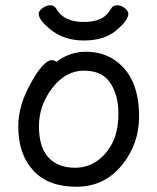

<svg xmlns="http://www.w3.org/2000/svg" viewBox="-20 -690 602 734"><path d="M470.7 -637.2Q470.7 -612.8 424.8 -574Q378.9 -535.2 301.3 -535.2Q223.6 -535.2 171.9 -578.1Q127.9 -613.8 127.9 -637.2Q127.9 -647.9 142.3 -658.9Q156.7 -669.9 171.9 -669.9Q187 -669.9 194.8 -657.2Q223.6 -606 299.8 -606Q336.9 -606 362.3 -616.9Q387.7 -627.9 404.8 -657.2Q412.6 -669.9 427.7 -669.9Q442.9 -669.9 456.8 -658.9Q470.7 -647.9 470.7 -637.2ZM194.8 -453.1Q246.6 -492.2 308.6 -492.2Q370.6 -492.2 416 -461.9Q511.7 -398.9 511.7 -245.1Q511.7 -141.1 448.7 -62Q380.9 23.9 272.2 23.9Q163.6 23.9 106.7 -38.6Q49.8 -101.1 49.8 -207Q49.8 -289.1 100.6 -377Q120.6 -414.1 141.6 -437Q162.6 -460 176.3 -460Q189.9 -460 194.8 -453.1ZM266.6 -48.8Q314 -48.8 350.8 -74.5Q387.7 -100.1 410.2 -144.5Q432.6 -189 432.6 -257.6Q432.6 -326.2 401.6 -373Q370.6 -419.9 300.8 -419.9Q231 -419.9 179.9 -353.5Q128.9 -287.1 128.9 -207.5Q128.9 -127.9 164.8 -88.4Q200.7 -48.8 266.6 -48.8Z"/></svg>

Font: LXGW WenKai GB Screen
Style: Regular
Weight: 400
Designer: LXGW / Fontworks Inc.
Foundry: LXGW / Fontworks Inc.
Version: Version 1.321;February 19, 2024;FontCreator 14.0.0.2901 64-b